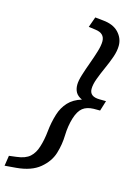

<svg xmlns="http://www.w3.org/2000/svg" viewBox="-193 -810 693 998"><g transform="rotate(15 153.5 -311.0)"><path d="M358 -338 341 -283H306Q269.5 -282 247.8 -264.8Q226 -247.5 213 -206Q199.5 -161.5 198.2 -111.5Q197 -61.5 182 -12.5Q167 36 122 73.2Q77 110.5 -3.5 117.5L-64.5 122.5L-56 67L-16 62Q31 56.5 54.5 35.2Q78 14 89 -22.5Q101.5 -61.5 106.2 -109.2Q111 -157 125 -202.5Q137.5 -243 164 -271.5Q190.5 -300 235 -313.5Q211 -324.5 201.2 -341.5Q191.5 -358.5 191.5 -382Q191.5 -403.5 201.8 -436.5Q212 -469.5 225.5 -506.2Q239 -543 249.2 -576.5Q259.5 -610 259.5 -633Q259.5 -677 208 -683L171.5 -688L191.5 -744L234.5 -739.5Q290 -734.5 318.8 -704Q347.5 -673.5 347.5 -633.5Q347.5 -605 335.8 -571.2Q324 -537.5 308.2 -502.8Q292.5 -468 280.8 -436.2Q269 -404.5 269 -380.5Q269 -339 322.5 -338.5Z"/></g></svg>

Font: Newsreader 6pt
Style: Italic
Weight: 400
Italic angle: -17°
Designer: Hugues Gentile
Foundry: Production Type
Version: Version 1.003; ttfautohint (v1.8.3)